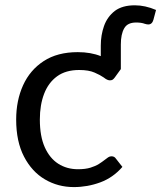

<svg xmlns="http://www.w3.org/2000/svg" viewBox="-20 -716 623 742"><path d="M265.5 7Q204 7 153.5 -22.8Q103 -52.5 72.8 -110.8Q42.5 -169 42.5 -254Q42.5 -327.5 69.2 -386.5Q96 -445.5 149 -480Q202 -514.5 280.5 -514.5Q331 -514.5 369.5 -499V-540Q369.5 -580 382 -615.5Q394.5 -651 424 -674Q453 -695.5 501 -695.5Q541 -695.5 583 -677.5Q578.5 -658.5 573 -640Q568 -621.5 553 -621.5Q547.5 -621.5 539.5 -624Q526.5 -629 506 -629Q472.5 -629 460 -606.5Q447 -584 447 -544V-449L423.5 -416.5Q419.5 -411 415.5 -408.2Q411.5 -405.5 404.5 -405.5Q394.5 -405.5 381 -416.5Q367.5 -426 345.5 -435.5Q323 -445.5 286 -445.5Q234 -445.5 200.5 -421Q167 -396.5 150.5 -353.5Q134 -310.5 134 -254Q134 -189.5 153 -147Q172 -104.5 205.2 -83.2Q238.5 -62 281.5 -62Q310 -62 329.5 -68Q349 -74 362 -82.2Q375 -90.5 384.5 -98Q392 -104 398 -108Q404 -112 410.5 -112Q422 -112 427.5 -103.5L453 -71Q417 -29.5 367.5 -11.2Q318 7 265.5 7Z"/></svg>

Font: Verano Sans
Style: Regular
Weight: 400
Designer: Lukasz Dziedzic with Adam Twardoch and Botio Nikoltchev
Foundry: tyPoland Lukasz Dziedzic
Version: Version 3.001;December 28, 2019;FontCreator 12.0.0.2547 64-b